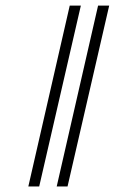

<svg xmlns="http://www.w3.org/2000/svg" viewBox="-20 -672 413 691"><path d="M121.1 -1H82L231 -651.9H271ZM223.1 -1H184.1L333 -651.9H373Z"/></svg>

Font: Common Serif
Style: Italic
Weight: 400
Italic angle: -12°
Designer: Philipp H. Poll, Khaled Hosny
Foundry: Stefan Peev, Context Ltd.
Version: Version 1.026